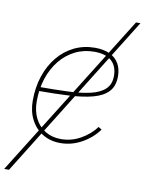

<svg xmlns="http://www.w3.org/2000/svg" viewBox="-120 -797 806 1070"><g transform="rotate(10 282.5 -262.0)"><path d="M-20.5 204.1 561.5 -727.5H586.4L6.8 204.1ZM261.7 7.8Q205.6 7.8 162.1 -18.6Q118.7 -44.9 94.5 -91.6Q70.3 -138.2 70.3 -199.2Q70.3 -274.4 91.6 -338.1Q112.8 -401.9 151.9 -449.2Q190.9 -496.6 244.4 -522.7Q297.9 -548.8 361.8 -548.8Q411.6 -548.8 445.8 -532.5Q480 -516.1 497.3 -485.8Q514.6 -455.6 514.6 -413.6Q514.6 -358.4 484.9 -326.9Q455.1 -295.4 399.2 -280.5Q343.3 -265.6 264.6 -261.5Q186 -257.3 88.9 -257.3V-279.8Q180.2 -279.8 254.4 -282.7Q328.6 -285.6 381.8 -298.1Q435.1 -310.5 463.6 -337.6Q492.2 -364.7 492.2 -412.6Q492.2 -467.3 459.2 -496.8Q426.3 -526.4 361.8 -526.4Q302.7 -526.4 253.4 -501.7Q204.1 -477.1 168.2 -432.9Q132.3 -388.7 112.5 -329.1Q92.8 -269.5 92.8 -199.2Q92.8 -143.6 114 -102.1Q135.3 -60.5 173.3 -37.6Q211.4 -14.6 261.7 -14.6Q320.3 -14.6 372.3 -43.7Q424.3 -72.8 457.5 -117.7L476.1 -106Q440.4 -56.2 383.1 -24.2Q325.7 7.8 261.7 7.8Z"/></g></svg>

Font: Inter 17pt Thin
Style: Italic
Weight: 250
Italic angle: -9.3988°
Version: Version 4.001;git-66647c0bb